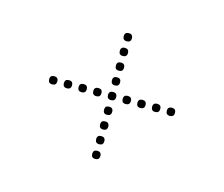

<svg xmlns="http://www.w3.org/2000/svg" viewBox="-57 -582 530 454"><g transform="rotate(15 207.5 -355.0)"><path d="M208 -345Q198 -345 198 -355Q198 -365 208 -365Q218 -365 218 -355Q218 -345 208 -345ZM244 -345Q234 -345 234 -355Q234 -365 244 -365Q254 -365 254 -355Q254 -345 244 -345ZM280 -345Q270 -345 270 -355Q270 -365 280 -365Q290 -365 290 -355Q290 -345 280 -345ZM316 -345Q306 -345 306 -355Q306 -365 316 -365Q326 -365 326 -355Q326 -345 316 -345ZM352 -345Q342 -345 342 -355Q342 -365 352 -365Q362 -365 362 -355Q362 -345 352 -345ZM172 -345Q162 -345 162 -355Q162 -365 172 -365Q182 -365 182 -355Q182 -345 172 -345ZM136 -345Q126 -345 126 -355Q126 -365 136 -365Q146 -365 146 -355Q146 -345 136 -345ZM100 -345Q90 -345 90 -355Q90 -365 100 -365Q110 -365 110 -355Q110 -345 100 -345ZM64 -345Q54 -345 54 -355Q54 -365 64 -365Q74 -365 74 -355Q74 -345 64 -345ZM208 -381Q198 -381 198 -391Q198 -401 208 -401Q218 -401 218 -391Q218 -381 208 -381ZM208 -417Q198 -417 198 -427Q198 -437 208 -437Q218 -437 218 -427Q218 -417 208 -417ZM208 -453Q198 -453 198 -463Q198 -473 208 -473Q218 -473 218 -463Q218 -453 208 -453ZM208 -489Q198 -489 198 -499Q198 -509 208 -509Q218 -509 218 -499Q218 -489 208 -489ZM208 -201Q198 -201 198 -211Q198 -221 208 -221Q218 -221 218 -211Q218 -201 208 -201ZM208 -237Q198 -237 198 -247Q198 -257 208 -257Q218 -257 218 -247Q218 -237 208 -237ZM208 -273Q198 -273 198 -283Q198 -293 208 -293Q218 -293 218 -283Q218 -273 208 -273ZM208 -309Q198 -309 198 -319Q198 -329 208 -329Q218 -329 218 -319Q218 -309 208 -309Z"/></g></svg>

Font: Raleway Dots 
Style: Regular
Weight: 400
Version: Version 1.000